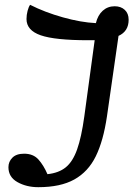

<svg xmlns="http://www.w3.org/2000/svg" viewBox="-20 -752 563 797"><path d="M472 -603 424 -269Q409 -167 377.5 -103Q346 -39 288.5 -7Q231 25 139 25Q90 25 52.5 4Q15 -17 15 -58Q15 -81 31.5 -97.5Q48 -114 80 -114Q118 -114 139.5 -90Q161 -66 177 -29Q224 -34 253 -57.5Q282 -81 300 -131.5Q318 -182 330 -269L373 -585H346Q208 -585 149 -605.5Q90 -626 90 -673Q90 -690 94.5 -707Q99 -724 105 -732Q166 -701 241 -680Q316 -659 378 -656Q386 -689 406.5 -707.5Q427 -726 456 -726Q482 -726 498 -711Q514 -696 514 -670Q514 -622 472 -603Z"/></svg>

Font: Lemonada Light
Style: Regular
Weight: 300
Designer: Mohamed Gaber (Arabic) Eduardo Tunni (Latin)
Foundry: Kief Type Foundry
Version: Version 3.006